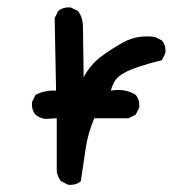

<svg xmlns="http://www.w3.org/2000/svg" viewBox="-20 -509 540 530"><path d="M168 1 148.4 -8.8Q138.7 -20.5 136.7 -36.1V-182.6L105.5 -180.7Q89.8 -182.6 78.1 -192.4Q66.4 -206.1 68.4 -227.5L78.1 -247.1Q103.5 -260.7 134.8 -258.8L130.9 -459L140.6 -478.5Q154.3 -490.2 175.8 -488.3L195.3 -478.5Q209 -460.9 209 -434.6L210.9 -295.9Q229.5 -330.1 256.8 -351.1Q284.2 -372.1 321.3 -392.6Q358.4 -413.1 407.2 -407.2L426.8 -397.5Q438.5 -383.8 436.5 -362.3L426.8 -342.8Q393.6 -335 361.3 -324.2Q329.1 -313.5 311 -300.3Q293 -287.1 286.1 -258.8Q326.2 -265.6 354.5 -247.1Q366.2 -233.4 364.3 -211.9L354.5 -192.4L335 -182.6H240.2Q222.7 -141.6 216.3 -98.1Q210 -54.7 203.1 -8.8Q189.5 2.9 168 1Z"/></svg>

Font: JasonHandwriting1
Style: Regular
Weight: 400
Version: Version 1.48.20